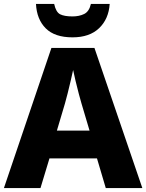

<svg xmlns="http://www.w3.org/2000/svg" viewBox="-20 -962 748 982"><path d="M0 0 243 -717H463L708 0H521L476 -152H233L187 0ZM271 -294H438L397 -432Q392 -448 383.5 -480.5Q375 -513 366.5 -548Q358 -583 354 -604Q349 -581 341.5 -548.5Q334 -516 326 -484.5Q318 -453 312 -432ZM541 -942Q536 -865 487 -818Q438 -771 351 -771Q260 -771 214 -817Q168 -863 164 -942H257Q266 -900 287.5 -889Q309 -878 351 -878Q385 -878 410.5 -890.5Q436 -903 445 -942Z"/></svg>

Font: Noto Sans Symbols ExtraBold
Style: Regular
Weight: 800
Version: Version 2.002